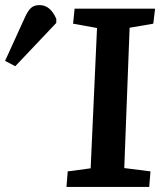

<svg xmlns="http://www.w3.org/2000/svg" viewBox="-207 -734 650 754"><path d="M174 -624 80 -641 86 -700H402L395 -641L302 -625L281 -74L384 -61L379 0H54L59 -61L149 -73ZM-147 -474 -187 -495 -110 -664Q-97 -693 -84.5 -703.5Q-72 -714 -52 -714Q-9 -714 14 -660V-644Z"/></svg>

Font: Literata 7pt SemiBold
Style: Italic
Weight: 600
Italic angle: -2°
Designer: Latin by Veronika Burian and Jose Scaglione. Greek by Irene Vlachou. Cyrillic by Vera Evstafieva
Foundry: TypeTogether
Version: Version 3.002